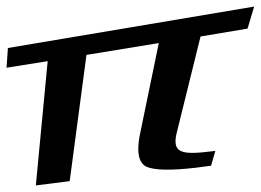

<svg xmlns="http://www.w3.org/2000/svg" viewBox="-104 -535 793 584"><path d="M434 -133 506 -424 649 -448 669 -515 -80 -389 -84 -329 41 -349 5 29 108 16 159 -368 379 -404 321 -123C311 -71 318 -40 341 -28C366 -17 416 -16 493 -25C501 -26 530 -30 538 -31L551 -76L542 -75C447 -63 418 -69 434 -133Z"/></svg>

Font: Gamestation Warped
Style: Italic
Weight: 400
Designer: Jonas Hecksher
Foundry: Jonas Hecksher, Playtypeª, e-types AS
Version: Version 1.003